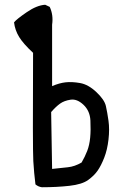

<svg xmlns="http://www.w3.org/2000/svg" viewBox="-20 -795 540 807"><path d="M156 -8Q141 -10 129 -20Q123 -67 120 -118Q117 -169 119 -573Q78 -611 60.5 -639.5Q43 -668 39 -701Q49 -714 92 -743.5Q135 -773 170 -775L189 -766Q205 -732 199 -691V-433Q229 -446 255.5 -449Q282 -452 316.5 -446Q351 -440 385 -408Q419 -376 425 -349.5Q431 -323 436 -287.5Q441 -252 436 -208.5Q431 -165 418 -132Q405 -99 390.5 -78Q376 -57 350.5 -38.5Q325 -20 272 -14Q219 -8 156 -8ZM323 -112Q337 -136 346.5 -160.5Q356 -185 359 -216.5Q362 -248 360 -288.5Q358 -329 331 -354.5Q304 -380 277 -376Q250 -372 232.5 -359.5Q215 -347 195 -324L199 -85Q236 -89 265 -92Q294 -95 323 -112Z"/></svg>

Font: Kosefont JP
Style: Regular
Weight: 400
Designer: Nozomi Seto 瀬戸のぞみ
Version: Version 3.00;June 19, 2020